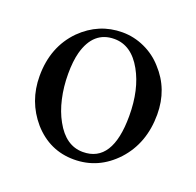

<svg xmlns="http://www.w3.org/2000/svg" viewBox="-92 -557 683 668"><g transform="rotate(20 250.0 -223.0)"><path d="M253.9 -460Q296.9 -460 336.4 -441.9Q376 -423.8 404.3 -391.6Q464.8 -326.2 464.8 -232.4Q464.8 -126 400.4 -55.7Q335.9 13.7 245.1 13.7Q155.3 13.7 93.8 -55.7Q34.2 -125 34.2 -218.8Q34.2 -327.1 102.5 -396.5Q167 -460 253.9 -460ZM265.6 -21.5Q375 -21.5 375 -194.3Q375 -292 337.9 -358.4Q298.8 -428.7 235.4 -428.7Q158.2 -428.7 133.8 -339.8Q125 -306.6 125 -259.8Q125 -211.9 134.8 -168.9Q144.5 -126 163.1 -92.8Q202.1 -21.5 265.6 -21.5Z"/></g></svg>

Font: Menaion Unicode
Style: Regular
Weight: 400
Designer: Aleksandr Andreev
Foundry: Ponomar Technologies, Inc.
Version: 2.0